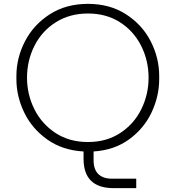

<svg xmlns="http://www.w3.org/2000/svg" viewBox="-20 -769 910 995"><path d="M413 54V16Q304 10 225 -46Q146 -102 105.5 -186Q65 -270 65 -359V-375Q65 -469 109.5 -555Q154 -641 238 -695Q322 -749 436 -749Q549 -749 633 -695Q717 -641 761 -555Q805 -469 805 -375V-359Q805 -271 766 -187.5Q727 -104 650 -47.5Q573 9 465 16V62Q465 109 489.5 133Q514 157 560 157H686V206H569Q413 206 413 54ZM750 -366Q750 -455 711.5 -531.5Q673 -608 602 -653.5Q531 -699 436 -699Q341 -699 269 -653.5Q197 -608 158.5 -531.5Q120 -455 120 -366Q120 -280 158 -203.5Q196 -127 267.5 -80Q339 -33 436 -33Q532 -33 603.5 -80Q675 -127 712.5 -203.5Q750 -280 750 -366Z"/></svg>

Font: Sora-SIA ExtraLight
Style: Regular
Weight: 200
Designer: Jonathan Barnbrook, Julián Moncada
Foundry: Barnbrook Fonts
Version: Version 2.000